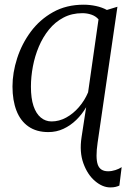

<svg xmlns="http://www.w3.org/2000/svg" viewBox="-20 -566 568 838"><path d="M461.5 252Q427.5 252 394.8 224.2Q362 196.5 344 147Q326 97.5 336 32.5L356 -98Q338 -67 312.8 -42.5Q287.5 -18 257 -3.8Q226.5 10.5 191 10.5Q139 10.5 104 -14Q69 -38.5 51.8 -83.2Q34.5 -128 34.5 -188.5Q34.5 -248.5 54.8 -311.5Q75 -374.5 114.2 -427.5Q153.5 -480.5 211.5 -513Q269.5 -545.5 345 -545.5Q372 -545.5 398.8 -539.8Q425.5 -534 446.5 -522.5L492.5 -536.5L406 57Q396.5 122 406.5 151.8Q416.5 181.5 451.5 181.5Q468 181.5 484 176.2Q500 171 511 163.5L501 244Q494.5 247 485.2 249.5Q476 252 461.5 252ZM205 -36Q238 -36 268.8 -52.8Q299.5 -69.5 324.5 -98.5Q349.5 -127.5 364.5 -163L410 -481.5Q398 -495.5 379.2 -502Q360.5 -508.5 339.5 -508.5Q293.5 -508.5 257 -489.2Q220.5 -470 193.8 -437Q167 -404 149.5 -362.5Q132 -321 123.5 -275.8Q115 -230.5 115 -187.5Q115 -137 126.2 -103.5Q137.5 -70 158 -53Q178.5 -36 205 -36Z"/></svg>

Font: Merriweather 72pt Light
Style: Italic
Weight: 300
Italic angle: -7.8°
Version: Version 2.101